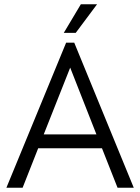

<svg xmlns="http://www.w3.org/2000/svg" viewBox="-20 -880 657 900"><path d="M10 0 290 -680H328L607 0H531L458 -185H159L86 0ZM185 -250H432L309 -563ZM279 -726 359 -860H435L335 -726Z"/></svg>

Font: Teachers
Style: Regular
Weight: 400
Designer: Alfredo Marco Pradil, Chank Diesel
Version: Version 1.001